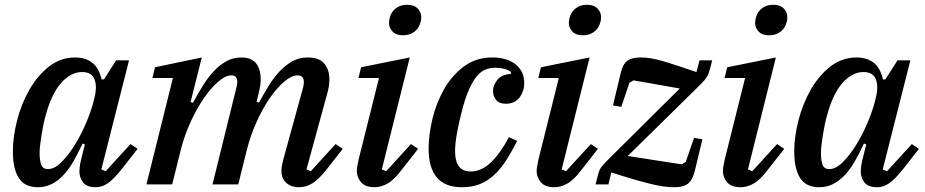

<svg xmlns="http://www.w3.org/2000/svg" viewBox="-20 -773 3880 805"><path d="M139 12Q83 12 58.5 -27Q34 -66 34 -138Q34 -200 52 -269.5Q70 -339 103.5 -397.5Q137 -456 185.5 -494Q234 -532 295 -532Q339 -532 367 -510Q395 -488 406 -440H416L467 -520H521L405 -63L423 -55L527 -169L557 -149L492 -66Q457 -22 432.5 -5Q408 12 382 12Q344 12 328.5 -8Q313 -28 313 -54Q313 -67 315.5 -82Q318 -97 321 -108L336 -168L326 -171Q308 -132 289 -98.5Q270 -65 247.5 -40.5Q225 -16 198 -2Q171 12 139 12ZM181 -64Q209 -64 239 -94.5Q269 -125 295.5 -168.5Q322 -212 342 -260Q362 -308 371 -343L376 -363Q388 -411 376 -441Q364 -471 324 -471Q278 -471 237.5 -426.5Q197 -382 172 -291Q167 -274 162.5 -252.5Q158 -231 154.5 -209Q151 -187 148.5 -167Q146 -147 146 -132Q146 -100 153 -82Q160 -64 181 -64Z M1234 12Q1214 12 1200 6Q1186 0 1177 -9.5Q1168 -19 1164 -31Q1160 -43 1160 -56Q1160 -67 1162.5 -80.5Q1165 -94 1168 -105L1251 -407Q1254 -419 1254 -429Q1254 -457 1228 -457Q1203 -457 1172.5 -431.5Q1142 -406 1112 -363Q1082 -320 1056 -262.5Q1030 -205 1014 -141L979 0H871L971 -405Q975 -420 975 -429Q975 -457 950 -457Q926 -457 896 -431.5Q866 -406 836 -363Q806 -320 779.5 -262.5Q753 -205 737 -141L702 0H594L705 -446H619L630 -491L826 -532L779 -345L789 -342Q809 -379 830 -413Q851 -447 875.5 -473.5Q900 -500 928.5 -516Q957 -532 992 -532Q1034 -532 1053.5 -507.5Q1073 -483 1073 -441Q1073 -418 1067 -393L1056 -346L1066 -343Q1086 -380 1107 -414Q1128 -448 1152.5 -474Q1177 -500 1205.5 -516Q1234 -532 1270 -532Q1318 -532 1339.5 -506.5Q1361 -481 1361 -440Q1361 -425 1358.5 -409.5Q1356 -394 1351 -377L1265 -63L1283 -55L1387 -169L1417 -149L1352 -66Q1317 -21 1290 -4.5Q1263 12 1234 12Z M1551 12Q1511 12 1493.5 -9Q1476 -30 1476 -56Q1476 -67 1479 -81Q1482 -95 1484 -106L1569 -446H1483L1494 -491L1698 -532L1581 -63L1599 -55L1703 -169L1733 -149L1668 -66Q1633 -19 1605 -3.5Q1577 12 1551 12ZM1670 -625Q1641 -625 1626 -640.5Q1611 -656 1611 -676Q1611 -687 1614 -698Q1620 -723 1639.5 -738Q1659 -753 1687 -753Q1716 -753 1731 -737.5Q1746 -722 1746 -702Q1746 -697 1745.5 -691Q1745 -685 1743 -680Q1737 -655 1717.5 -640Q1698 -625 1670 -625Z M1917 12Q1845 12 1811 -29.5Q1777 -71 1777 -149Q1777 -207 1793 -274Q1809 -341 1841.5 -398.5Q1874 -456 1924.5 -494Q1975 -532 2044 -532Q2107 -532 2142.5 -502.5Q2178 -473 2178 -426Q2178 -390 2158 -364Q2138 -338 2101 -338Q2073 -338 2060 -354Q2047 -370 2047 -392Q2047 -415 2065 -438Q2083 -461 2122 -463V-472Q2097 -489 2056 -489Q2034 -489 2014.5 -481Q1995 -473 1978 -452Q1961 -431 1945 -394.5Q1929 -358 1915 -301Q1904 -259 1896 -215Q1888 -171 1888 -139Q1888 -54 1953 -54Q1998 -54 2037.5 -91.5Q2077 -129 2114 -198L2148 -182Q2124 -134 2100 -97.5Q2076 -61 2048.5 -36.5Q2021 -12 1989 0Q1957 12 1917 12Z M2305 12Q2265 12 2247.5 -9Q2230 -30 2230 -56Q2230 -67 2233 -81Q2236 -95 2238 -106L2323 -446H2237L2248 -491L2452 -532L2335 -63L2353 -55L2457 -169L2487 -149L2422 -66Q2387 -19 2359 -3.5Q2331 12 2305 12ZM2424 -625Q2395 -625 2380 -640.5Q2365 -656 2365 -676Q2365 -687 2368 -698Q2374 -723 2393.5 -738Q2413 -753 2441 -753Q2470 -753 2485 -737.5Q2500 -722 2500 -702Q2500 -697 2499.5 -691Q2499 -685 2497 -680Q2491 -655 2471.5 -640Q2452 -625 2424 -625Z M2807 12Q2784 12 2760 8.5Q2736 5 2705.5 -2.5Q2675 -10 2635.5 -21.5Q2596 -33 2543 -50L2531 0H2477L2486 -35Q2491 -58 2499.5 -70Q2508 -82 2526 -100L2830 -402L2636 -436L2619 -426L2585 -325L2550 -331L2582 -465Q2591 -504 2610 -518Q2629 -532 2667 -532Q2688 -532 2709 -528.5Q2730 -525 2756.5 -517.5Q2783 -510 2817.5 -498.5Q2852 -487 2900 -471L2913 -520H2966L2957 -485Q2951 -462 2943.5 -450Q2936 -438 2918 -420L2612 -119L2838 -84L2855 -94L2890 -195L2925 -189L2893 -56Q2883 -17 2864 -2.5Q2845 12 2807 12Z M3086 12Q3046 12 3028.5 -9Q3011 -30 3011 -56Q3011 -67 3014 -81Q3017 -95 3019 -106L3104 -446H3018L3029 -491L3233 -532L3116 -63L3134 -55L3238 -169L3268 -149L3203 -66Q3168 -19 3140 -3.5Q3112 12 3086 12ZM3205 -625Q3176 -625 3161 -640.5Q3146 -656 3146 -676Q3146 -687 3149 -698Q3155 -723 3174.5 -738Q3194 -753 3222 -753Q3251 -753 3266 -737.5Q3281 -722 3281 -702Q3281 -697 3280.5 -691Q3280 -685 3278 -680Q3272 -655 3252.5 -640Q3233 -625 3205 -625Z M3415 12Q3359 12 3334.5 -27Q3310 -66 3310 -138Q3310 -200 3328 -269.5Q3346 -339 3379.5 -397.5Q3413 -456 3461.5 -494Q3510 -532 3571 -532Q3615 -532 3643 -510Q3671 -488 3682 -440H3692L3743 -520H3797L3681 -63L3699 -55L3803 -169L3833 -149L3768 -66Q3733 -22 3708.5 -5Q3684 12 3658 12Q3620 12 3604.5 -8Q3589 -28 3589 -54Q3589 -67 3591.5 -82Q3594 -97 3597 -108L3612 -168L3602 -171Q3584 -132 3565 -98.5Q3546 -65 3523.5 -40.5Q3501 -16 3474 -2Q3447 12 3415 12ZM3457 -64Q3485 -64 3515 -94.5Q3545 -125 3571.5 -168.5Q3598 -212 3618 -260Q3638 -308 3647 -343L3652 -363Q3664 -411 3652 -441Q3640 -471 3600 -471Q3554 -471 3513.5 -426.5Q3473 -382 3448 -291Q3443 -274 3438.5 -252.5Q3434 -231 3430.5 -209Q3427 -187 3424.5 -167Q3422 -147 3422 -132Q3422 -100 3429 -82Q3436 -64 3457 -64Z"/></svg>

Font: IBM Plex Serif Medm
Style: Italic
Weight: 500
Italic angle: -14°
Designer: Mike Abbink, Paul van der Laan, Pieter van Rosmalen
Foundry: Bold Monday
Version: Version 3.001